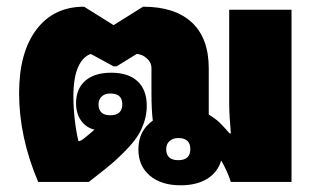

<svg xmlns="http://www.w3.org/2000/svg" viewBox="-20 -543 955 573"><path d="M94 0Q37 -134 37 -265Q37 -386 88.5 -454.5Q140 -523 231 -523L319 -468L407 -523Q502 -523 552.5 -476Q603 -429 603 -339V-201Q623 -189 635 -177.5Q647 -166 665 -145H669Q667 -168 665.5 -191.5Q664 -215 664 -233V-514H850V0H669Q657 -36 640 -64Q630 -29 598.5 -9.5Q567 10 519 10Q461 10 427 -19Q393 -48 393 -97Q393 -153 436 -183Q434 -199 433 -219.5Q432 -240 432 -264V-341Q432 -356 418.5 -368.5Q405 -381 388 -382L328 -345H319L251 -382Q227 -374 213 -342.5Q199 -311 199 -254Q199 -223 203 -187Q207 -151 214 -122H218Q223 -124 229 -128.5Q235 -133 248 -144Q254 -149 262 -156Q237 -162 222 -183Q207 -204 207 -235Q207 -278 234.5 -302Q262 -326 312 -326Q363 -326 390.5 -300.5Q418 -275 418 -227Q418 -193 402.5 -158.5Q387 -124 343 -82Q329 -68 318 -58.5Q307 -49 291.5 -36.5Q276 -24 245 0ZM309 -199Q345 -199 345 -232Q345 -264 309 -264Q293 -264 283.5 -255Q274 -246 274 -232Q274 -199 309 -199ZM512 -65Q548 -65 548 -98Q548 -131 512 -131Q496 -131 486 -122Q476 -113 476 -98Q476 -65 512 -65Z"/></svg>

Font: Noto Sans Thai Looped UI Black
Style: Regular
Weight: 900
Designer: Cadson Demak Team
Foundry: Cadson Demak Co., Ltd.
Version: Version 1.000